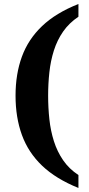

<svg xmlns="http://www.w3.org/2000/svg" viewBox="-20 -792 441 951"><path d="M368.5 139Q256.8 93.9 188.4 28.6Q120 -36.8 88.5 -123.6Q57 -210.3 57 -318.2Q57 -425.4 88.5 -511.5Q120 -597.6 188.4 -662.8Q256.8 -728.1 368.5 -772.2V-709.2Q322.2 -678.2 292.6 -635.6Q263.1 -592.9 246.9 -541.9Q230.7 -490.8 224.6 -434.2Q218.4 -377.6 218.4 -318.2Q218.4 -258.2 224.6 -201.2Q230.7 -144.3 246.9 -93Q263.1 -41.6 292.6 1.5Q322.2 44.6 368.5 75Z"/></svg>

Font: Noto Serif Ethiopic
Style: Regular
Weight: 400
Designer: Monotype Design Team
Foundry: Monotype Imaging Inc.
Version: Version 2.102